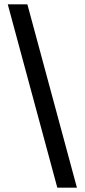

<svg xmlns="http://www.w3.org/2000/svg" viewBox="-20 -765 393 891"><path d="M246 106 16 -745H107L337 106Z"/></svg>

Font: 42dot Sans Light Medium
Style: Regular
Weight: 500
Version: Version 1.000